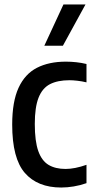

<svg xmlns="http://www.w3.org/2000/svg" viewBox="-20 -828 419 858"><path d="M253.5 10Q148 10 91.2 -55Q34.5 -120 34.5 -271.5Q34.5 -374 63 -435.8Q91.5 -497.5 145 -525Q198.5 -552.5 274.5 -552.5Q297 -552.5 320.5 -550Q344 -547.5 366.5 -542V-460Q345.5 -465 325.5 -467.2Q305.5 -469.5 290.5 -469.5Q237.5 -469.5 203.2 -451.8Q169 -434 152.2 -391.2Q135.5 -348.5 135.5 -274Q135.5 -197 151 -153.2Q166.5 -109.5 197 -91.2Q227.5 -73 273 -73Q314 -73 366.5 -91.5V-9.5Q338 0.5 309.2 5.2Q280.5 10 253.5 10ZM178 -623.5 263.5 -808H362L261 -623.5Z"/></svg>

Font: Encode Sans Cnd Md
Style: Regular
Weight: 500
Width: 3
Designer: Multiple Designers
Foundry: Impallari Type
Version: Version 3.002; ttfautohint (v1.8.3) -l 8 -r 50 -G 200 -x 14 